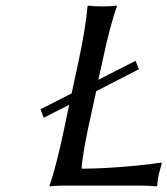

<svg xmlns="http://www.w3.org/2000/svg" viewBox="-20 -668 602 691"><path d="M348.1 -444.8 334 -380.9 467.8 -449.2 480 -418.9 326.2 -339.8 295.9 -200.2Q291 -178.2 282.2 -127.4Q273.4 -76.7 273.9 -61Q333.5 -61 405.3 -66.4Q477.1 -71.8 519 -77.1L561 -83L562 -79.1Q561.5 -76.7 557.6 -63.2Q553.7 -49.8 552.2 -43.5Q550.8 -37.1 548.6 -24.7Q546.4 -12.2 545.9 0L543 2.9Q518.6 0 483.9 0H210.9Q195.8 0 182.6 0.7Q169.4 1.5 164.1 2L158.2 2.9V0Q181.2 -64.5 210 -200.2L229 -291L137.2 -244.1L126 -274.9L237.8 -332L262.2 -444.8Q288.1 -565.9 294.9 -645L296.9 -647.9Q314.9 -645 348.1 -645Q381.3 -645 399.9 -647.9L400.9 -645Q377.9 -584.5 348.1 -444.8Z"/></svg>

Font: Linear Smooth
Style: Italic
Weight: 400
Designer: Philipp H. Poll, Flanker
Foundry: Philipp H. Poll, reworked by Flanker
Version: Version 1.061 | FøM Fix